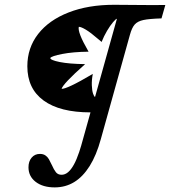

<svg xmlns="http://www.w3.org/2000/svg" viewBox="-20 -592 717 809"><path d="M100 112.9Q100 87.9 113.3 72.2Q126.6 56.5 148.4 56.5Q162.1 56.5 171.4 62.9Q180.6 69.4 185.9 78.6Q191.1 87.9 198.4 103.2Q207.3 123.4 215.7 133.9Q224.2 144.4 239.5 144.4Q254 144.4 266.9 133.5Q279.8 122.6 291.5 101.2Q303.2 79.8 313.7 48.4Q316.9 40.3 321.8 22.6L361.3 -118.5Q232.3 -118.5 163.7 -168.5Q95.2 -218.5 95.2 -312.9Q95.2 -390.3 140.7 -448.8Q186.3 -507.3 269 -539.5Q351.6 -571.8 460.5 -571.8Q534.7 -571.8 566.1 -571Q595.2 -571 622.6 -570.6Q650 -570.2 676.6 -571L660.5 -514.5Q608.9 -512.9 584.3 -507.7Q559.7 -502.4 547.6 -488.7Q535.5 -475 527.4 -445.2L404.8 -5.6Q386.3 62.1 357.7 107.7Q329 153.2 292.3 175.4Q255.6 197.6 210.5 197.6Q160.5 197.6 130.2 174.2Q100 150.8 100 112.9ZM408.1 -415.3 392.7 -428.2Q362.1 -454.8 341.9 -466.9Q321.8 -479 312.1 -479Q308.9 -468.5 318.5 -443.1Q328.2 -417.7 353.2 -374.2Q287.1 -373.4 241.9 -364.5Q196.8 -355.6 191.9 -347.6Q191.9 -338.7 231.9 -330.6Q271.8 -322.6 338.7 -321.8Q290.3 -279 266.1 -253.2Q241.9 -227.4 239.5 -217.7Q250 -216.9 281.9 -231.9Q313.7 -246.8 371 -280.6Q366.1 -254.8 366.9 -232.7Q367.7 -210.5 372.2 -197.2Q376.6 -183.9 380.6 -183.9L472.6 -512.9Q468.5 -512.9 456.5 -498.8Q444.4 -484.7 431 -462.1Q417.7 -439.5 408.1 -415.3Z"/></svg>

Font: Playfair Micro SmCond SmLight
Style: Italic
Weight: 360
Width: 4
Italic angle: -15.6°
Designer: Claus Eggers Sørensen
Foundry: Claus Eggers Sørensen
Version: Version 2.203;Glyphs 3.3 (3326)